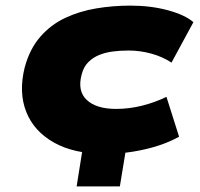

<svg xmlns="http://www.w3.org/2000/svg" viewBox="-20 -537 711 684"><path d="M253 127 286 -80H441L407 127ZM351 11Q244 11 172.5 -29Q101 -69 73.5 -138.5Q46 -208 68 -297Q86 -363 123.5 -406Q161 -449 212 -473Q263 -497 322.5 -507Q382 -517 444 -517Q517 -517 578 -500.5Q639 -484 669 -458L591 -314Q559 -335 519 -346Q479 -357 438 -357Q408 -357 381.5 -353.5Q355 -350 333 -341Q311 -332 294.5 -315.5Q278 -299 271 -272Q255 -213 289 -181Q323 -149 394 -149Q440 -149 486 -160.5Q532 -172 573 -192L618 -50Q586 -32 545 -18.5Q504 -5 455.5 3Q407 11 351 11Z"/></svg>

Font: Nunito Sans 7pt Expanded Black
Style: Italic
Weight: 900
Width: 7
Italic angle: -9°
Designer: Vernon Adams
Foundry: Vernon Adams
Version: Version 3.101;gftools[0.9.27]